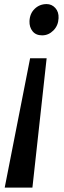

<svg xmlns="http://www.w3.org/2000/svg" viewBox="-20 -768 304 918"><path d="M135 129H2.5L124 -489.5H203ZM260 -681Q258.5 -645.5 235.2 -622.2Q212 -599 181.5 -599Q151.5 -599 135.8 -618.5Q120 -638 121 -667Q122.5 -703.5 146 -726Q169.5 -748.5 203 -748.5Q227.5 -748.5 244.5 -729.8Q261.5 -711 260 -681Z"/></svg>

Font: Merriweather SemiBold
Style: Italic
Weight: 600
Italic angle: -7.8°
Version: Version 2.101